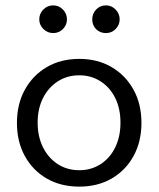

<svg xmlns="http://www.w3.org/2000/svg" viewBox="-20 -686 590 714"><path d="M275 8Q206 8 154 -22Q102 -52 72.5 -105.5Q43 -159 43 -229Q43 -299 72.5 -352.5Q102 -406 154 -436.5Q206 -467 275 -467Q343 -467 395 -436.5Q447 -406 476.5 -352.5Q506 -299 506 -229Q506 -159 476.5 -105.5Q447 -52 395 -22Q343 8 275 8ZM275 -53Q319 -53 354 -75.5Q389 -98 408.5 -138Q428 -178 428 -230Q428 -282 408.5 -321.5Q389 -361 354 -383.5Q319 -406 275 -406Q230 -406 195 -383.5Q160 -361 140 -321.5Q120 -282 120 -230Q120 -178 140 -138Q160 -98 195 -75.5Q230 -53 275 -53ZM178 -563Q157 -563 141.5 -578Q126 -593 126 -614Q126 -635 141 -650.5Q156 -666 178 -666Q199 -666 214 -650.5Q229 -635 229 -614Q229 -593 214 -578Q199 -563 178 -563ZM374 -563Q352 -563 337.5 -577.5Q323 -592 323 -614Q323 -635 337.5 -650.5Q352 -666 374 -666Q395 -666 410 -650.5Q425 -635 425 -614Q425 -593 410 -578Q395 -563 374 -563Z"/></svg>

Font: Inconsolata SemiExpanded
Style: Regular
Weight: 400
Width: 6
Monospace: yes
Designer: Raph Levien, Cyreal, Brenton Simpson
Foundry: Raph Levien, Cyreal, Google
Version: Version 3.000; ttfautohint (v1.8.2.53-6de2)